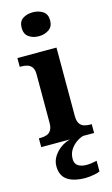

<svg xmlns="http://www.w3.org/2000/svg" viewBox="-149 -823 650 1116"><g transform="rotate(-15 176.0 -265.0)"><path d="M16.6 0V-53H29Q49.3 -53 65.2 -59Q81.1 -64.9 90.5 -80.3Q100 -95.7 100 -124.1V-416.1Q100 -443.2 90.3 -457.4Q80.5 -471.7 64.6 -477.3Q48.7 -483 29 -483H16.8V-536H252V-123.9Q252 -95.8 261.3 -80.3Q270.5 -64.8 286.9 -58.9Q303.3 -53 323 -53H334.8V0ZM171.4 -626.1Q135.3 -626.1 110.6 -643.9Q86 -661.7 86 -698Q86 -736.5 110.6 -753.2Q135.3 -769.9 171.4 -769.9Q206 -769.9 231.7 -753.2Q257.4 -736.5 257.4 -698Q257.4 -661.7 231.7 -643.9Q206 -626.1 171.4 -626.1ZM222 240Q149.3 240 111 213.5Q72.8 187 72.8 130Q72.8 99 89.8 72Q106.8 45 133.6 26Q160.4 7 190.8 0H268.1Q247.1 6 225.6 21.5Q204.1 37 189.6 60Q175.1 83 175.1 115Q175.1 142.8 194.6 155.5Q214.1 168.1 244.1 168.1Q258.1 168.1 273.6 166.1Q289.1 164.1 307.1 160.1V224Q297.1 229 281.1 232.5Q265 236 249 238Q233 240 222 240Z"/></g></svg>

Font: Noto Serif Gurmukhi
Style: Regular
Weight: 400
Designer: Vaibhav Singh and the Monotype Design Team
Foundry: Monotype Imaging Inc.
Version: Version 2.003